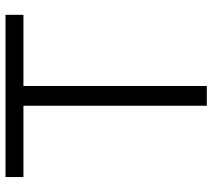

<svg xmlns="http://www.w3.org/2000/svg" viewBox="-56 -696 753 680"><g transform="rotate(-90 320.0 -356.5)"><path d="M285 0V-649.5H32.5V-713H607V-649.5H355V0Z"/></g></svg>

Font: Heraclito Light
Style: Regular
Weight: 300
Designer: Kostas Bartsokas (font) & Cristiano Sobral (main changes)
Foundry: Kostas Bartsokas (font) & Cristiano Sobral (main changes)
Version: Version 1.00;July 8, 2020;FontCreator 13.0.0.2655 64-bit